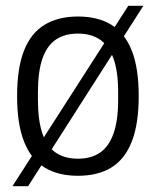

<svg xmlns="http://www.w3.org/2000/svg" viewBox="-20 -595 538 663"><path d="M249 12Q181 12 134 -16.5Q87 -45 63 -106Q39 -167 39 -263Q39 -360 63 -420.5Q87 -481 134 -509.5Q181 -538 249 -538Q318 -538 364.5 -509.5Q411 -481 435 -420.5Q459 -360 459 -263Q459 -167 435 -106Q411 -45 364.5 -16.5Q318 12 249 12ZM249 -47Q295 -47 325.5 -68Q356 -89 372 -134Q388 -179 388 -250V-276Q388 -348 372 -392.5Q356 -437 325.5 -458Q295 -479 249 -479Q203 -479 172.5 -458Q142 -437 126.5 -392.5Q111 -348 111 -276V-250Q111 -179 126.5 -134Q142 -89 172.5 -68Q203 -47 249 -47ZM23 48 423 -575H475L77 48Z"/></svg>

Font: Archivo SemiCondensed Light
Style: Regular
Weight: 300
Width: 4
Designer: Hector Gatti
Foundry: Omnibus-Type
Version: Version 2.001